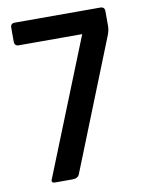

<svg xmlns="http://www.w3.org/2000/svg" viewBox="-76 -697 564 751"><g transform="rotate(-10 206.0 -321.5)"><path d="M151 0H82Q63 0 73 -19L287 -553H35Q18 -553 18 -571V-626Q18 -643 35 -643H374Q392 -643 392 -626V-564Q392 -548 381 -522L179 -16Q173 0 151 0Z"/></g></svg>

Font: Rajdhani Semibold
Style: Regular
Weight: 600
Designer: Satya Rajpurohit, Jyotish Sonowal
Foundry: Indian Type Foundry
Version: Version 1.200;PS 1.0;hotconv 1.0.78;makeotf.lib2.5.61930; tt